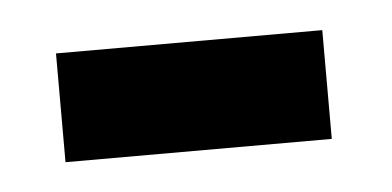

<svg xmlns="http://www.w3.org/2000/svg" viewBox="-25 -624 312 153"><g transform="rotate(-5 131.0 -547.5)"><path d="M23 -504V-591H236V-504Z"/></g></svg>

Font: Noto Serif Hebrew Condensed
Style: Regular
Weight: 400
Width: 3
Designer: Monotype Design Team
Foundry: Monotype Imaging Inc.
Version: Version 2.004; ttfautohint (v1.8.4.7-5d5b)